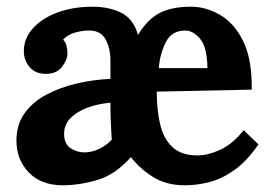

<svg xmlns="http://www.w3.org/2000/svg" viewBox="-20 -536 810 572"><path d="M167 16Q103 16 66 -22Q29 -60 29 -117Q29 -165 53.5 -199Q78 -233 119 -254.5Q160 -276 209.5 -287.5Q259 -299 309 -301V-355Q309 -394 293.5 -420.5Q278 -447 240 -445Q220 -444 200.5 -438Q181 -432 168 -418Q176 -410 178.5 -398Q181 -386 181 -378Q181 -358 164.5 -336.5Q148 -315 113 -316Q84 -317 67.5 -337Q51 -357 51 -384Q51 -421 77.5 -451Q104 -481 150.5 -498.5Q197 -516 255 -516Q306 -516 342 -497.5Q378 -479 391 -432Q419 -478 455 -497Q491 -516 549 -516Q593 -516 635 -492Q677 -468 704 -414.5Q731 -361 730 -269L447 -263Q447 -209 457 -166Q467 -123 493.5 -98Q520 -73 568 -73Q599 -73 635.5 -89.5Q672 -106 706 -148L750 -106Q715 -55 677 -28.5Q639 -2 602 7Q565 16 531 16Q475 16 435.5 -9Q396 -34 370 -68Q324 -16 270.5 0Q217 16 167 16ZM453 -333H598Q597 -395 576.5 -420Q556 -445 532 -445Q492 -445 474.5 -411.5Q457 -378 453 -333ZM231 -82Q254 -82 275.5 -92.5Q297 -103 313 -120Q311 -149 310 -176Q309 -203 309 -230Q272 -227 240 -215Q208 -203 189 -183Q170 -163 171 -134Q172 -106 191 -94Q210 -82 231 -82Z"/></svg>

Font: Lora
Style: Bold
Weight: 700
Designer: Olga Karpushina, Alexei Vanyashin (Cyrillic)
Foundry: Cyreal
Version: Version 3.006; ttfautohint (v1.8.4.7-5d5b);gftools[0.9.30]